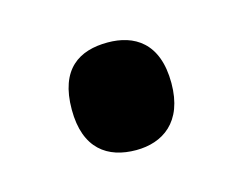

<svg xmlns="http://www.w3.org/2000/svg" viewBox="-39 -483 324 255"><g transform="rotate(-15 122.5 -355.0)"><path d="M123 -281C159 -281 191 -301 191 -355C191 -411 159 -429 123 -429C84 -429 54 -411 54 -355C54 -301 84 -281 123 -281Z"/></g></svg>

Font: Noto Serif Georgian ExtraCondensed Bold
Style: Regular
Weight: 700
Width: 2
Designer: Monotype Design Team, Akaki Razmadze
Foundry: Google LLC
Version: Version 2.003